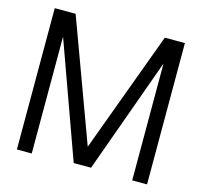

<svg xmlns="http://www.w3.org/2000/svg" viewBox="-104 -822 970 933"><g transform="rotate(15 381.5 -355.5)"><path d="M59.1 0H133.8V-587.9L342.8 -7.8H430.2L639.2 -587.9V0H713.9V-710.9H612.8L388.2 -102.1L164.1 -710.9H59.1Z"/></g></svg>

Font: Tuffy
Style: Regular
Weight: 500
Designer: Thatcher Ulrich, Karoly Barta and Michael Everson
Version: Version 001.270